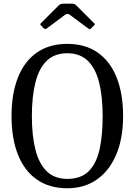

<svg xmlns="http://www.w3.org/2000/svg" viewBox="-20 -994 718 1024"><path d="M41.5 -375Q41.5 -494 75.5 -580.2Q109.5 -666.5 176 -713.2Q242.5 -760 339 -760Q435.5 -760 501.8 -713.2Q568 -666.5 602.2 -580.2Q636.5 -494 636.5 -375Q636.5 -256 600 -169.8Q563.5 -83.5 497 -36.8Q430.5 10 339 10Q242.5 10 176 -36.8Q109.5 -83.5 75.5 -169.8Q41.5 -256 41.5 -375ZM150 -375Q150 -271.5 168.8 -196.5Q187.5 -121.5 229 -80.8Q270.5 -40 339 -40Q412 -40 453 -80.8Q494 -121.5 510.8 -196.5Q527.5 -271.5 527.5 -375Q527.5 -478.5 508.8 -553.8Q490 -629 448.5 -669.5Q407 -710 339 -710Q270.5 -710 229 -669.5Q187.5 -629 168.8 -553.8Q150 -478.5 150 -375ZM211 -845 200 -857Q194.5 -862.5 194.5 -864.5Q194.5 -866.5 200 -872L294 -966Q302.5 -974.5 320.5 -974.5H363Q373 -974.5 377.2 -972.5Q381.5 -970.5 386 -966L482 -870Q486 -866.5 486.2 -865Q486.5 -863.5 482.5 -859.5L466 -843Q460.5 -837.5 458.5 -837.8Q456.5 -838 450 -842.5L352.5 -915Q339.5 -924.5 327.5 -915.5L229 -842Q220.5 -835.5 211 -845Z"/></svg>

Font: Besley* Narrow
Style: Regular
Weight: 400
Width: 4
Designer: Owen Earl
Foundry: indestructible type*
Version: Version 3.000; ttfautohint (v1.8.3)